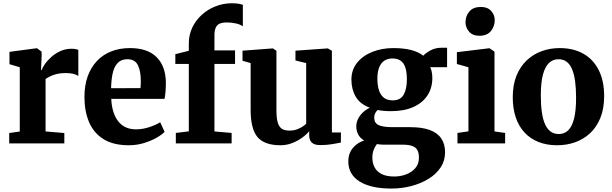

<svg xmlns="http://www.w3.org/2000/svg" viewBox="-20 -856 3653 1146"><path d="M35 0V-62L98 -71V-454.5L36.5 -473V-546.5L198 -568H201L228.5 -547.5V-524.5L225 -437H228.5Q233 -451.5 247.5 -472.8Q262 -494 285.5 -515.2Q309 -536.5 340 -550.8Q371 -565 407.5 -565Q421.5 -565 431.5 -563Q441.5 -561 447.5 -558.5V-402.5Q436.5 -410.5 418.2 -415.2Q400 -420 369 -420Q340 -420 317.2 -414Q294.5 -408 278.2 -399.8Q262 -391.5 252 -384.5V-71.5L364 -62V0Z M749 11Q655.5 11 597 -26Q538.5 -63 511.2 -128Q484 -193 484 -277.5Q484 -346.5 503.5 -400.5Q523 -454.5 558.8 -492.2Q594.5 -530 644.5 -549.5Q694.5 -569 756 -569Q859.5 -569 913.8 -515.8Q968 -462.5 970 -367Q970 -334 968 -309.2Q966 -284.5 962 -266H644Q646 -222.5 656.8 -188.8Q667.5 -155 686 -131.5Q704.5 -108 731 -96Q757.5 -84 792 -84Q832.5 -84 873 -97.8Q913.5 -111.5 936 -126.5L962.5 -69Q947 -52.5 914.2 -33.8Q881.5 -15 838.5 -2Q795.5 11 749 11ZM643 -329.5 818.5 -330Q819.5 -340 820 -350.8Q820.5 -361.5 820.5 -372Q820.5 -431.5 803 -467Q785.5 -502.5 740.5 -502.5Q720 -502.5 703 -494.8Q686 -487 672.8 -468.2Q659.5 -449.5 652 -415.8Q644.5 -382 643 -329.5Z M1029.5 0V-62.5L1107 -72V-474.5H1026.5V-532.5L1107 -553V-597Q1107 -647.5 1127.5 -691Q1148 -734.5 1184 -767.2Q1220 -800 1266.2 -818.2Q1312.5 -836.5 1364 -836.5Q1392 -836.5 1407.8 -833Q1423.5 -829.5 1429.5 -827.5V-698.5Q1415 -710 1389 -716Q1363 -722 1334.5 -722Q1307.5 -722 1291.2 -714.8Q1275 -707.5 1267.5 -690.5Q1260 -673.5 1260 -645.5V-555H1383V-474.5H1260V-71.5L1362.5 -62.5V0Z M1891 10Q1856.5 10 1841 -5Q1825.5 -20 1825.5 -48.5V-73Q1809.5 -53 1782.5 -33.5Q1755.5 -14 1722.5 -1.5Q1689.5 11 1655 11Q1558 11 1517 -37.8Q1476 -86.5 1476 -200V-479.5L1427.5 -493.5V-553.5L1607 -567H1608.5L1630 -553V-198Q1630 -153 1637.2 -126.5Q1644.5 -100 1661.2 -88.2Q1678 -76.5 1707.5 -76.5Q1732 -76.5 1751.5 -83.5Q1771 -90.5 1785 -99.8Q1799 -109 1807.5 -117.5V-479.5L1743.5 -495V-553.5L1934 -567H1937L1961 -553V-65.5H2015L2014.5 -5Q1996.5 -1.5 1964.5 4.2Q1932.5 10 1891 10Z M2316.5 269.5Q2255 269.5 2207.2 258.8Q2159.5 248 2126.5 227.5Q2093.5 207 2076.2 176.8Q2059 146.5 2059 107Q2059 75 2071.2 50.2Q2083.5 25.5 2105 8.5Q2126.5 -8.5 2153.5 -17.5Q2129 -32 2117.8 -53.8Q2106.5 -75.5 2106.5 -103Q2106.5 -124.5 2116.8 -145.5Q2127 -166.5 2145.2 -184.2Q2163.5 -202 2187.5 -213Q2128.5 -235 2103 -279.2Q2077.5 -323.5 2077.5 -381Q2077.5 -440 2112 -482.2Q2146.5 -524.5 2203.5 -546.8Q2260.5 -569 2327.5 -569Q2389.5 -569 2433.8 -557.5Q2478 -546 2506.5 -523.5Q2518.5 -538 2548.2 -554.5Q2578 -571 2613.5 -571H2648.5V-455H2548Q2552 -446.5 2554.8 -436.5Q2557.5 -426.5 2559 -415.5Q2560.5 -404.5 2560.5 -392.5Q2561 -332.5 2532 -287.5Q2503 -242.5 2447.8 -217.5Q2392.5 -192.5 2314 -192.5Q2291.5 -192.5 2271.5 -194.2Q2251.5 -196 2234 -199.5Q2224 -190 2218.8 -179Q2213.5 -168 2213.5 -153.5Q2213.5 -122.5 2238.8 -109.8Q2264 -97 2324 -97H2429Q2498 -97 2544 -80.5Q2590 -64 2613.2 -30.5Q2636.5 3 2636.5 53Q2636.5 103.5 2610 143.5Q2583.5 183.5 2537.8 211.5Q2492 239.5 2434.8 254.5Q2377.5 269.5 2316.5 269.5ZM2333.5 197.5Q2369.5 197.5 2403 185.2Q2436.5 173 2458.5 148Q2480.5 123 2480.5 85Q2480.5 57.5 2471.5 40.5Q2462.5 23.5 2441.2 15.5Q2420 7.5 2382.5 7.5H2271.5Q2260.5 7.5 2249.8 6.5Q2239 5.5 2229.5 4Q2218.5 18.5 2210.5 38.2Q2202.5 58 2202.5 84.5Q2202.5 119 2216.5 144.2Q2230.5 169.5 2259.2 183.5Q2288 197.5 2333.5 197.5ZM2324 -257Q2370.5 -257 2389.5 -291Q2408.5 -325 2408.5 -382.5Q2408.5 -426 2399.2 -453.5Q2390 -481 2371 -494Q2352 -507 2323 -507Q2293.5 -507 2273.5 -493.5Q2253.5 -480 2243 -453.2Q2232.5 -426.5 2232.5 -386.5Q2232.5 -346 2242 -317Q2251.5 -288 2271.5 -272.5Q2291.5 -257 2324 -257Z M2710.5 0V-62.5L2776 -72V-454.5L2707 -474V-544.5L2900 -568H2902L2931.5 -547.5V-71.5L2995 -62.5V0ZM2840.5 -642.5Q2800.5 -642.5 2779.5 -667.5Q2758.5 -692.5 2758.5 -722.5Q2758.5 -760.5 2781.5 -787.5Q2804.5 -814.5 2849.5 -814.5H2850.5Q2890.5 -814.5 2911.8 -790.5Q2933 -766.5 2933 -736.5Q2933 -698.5 2910 -670.5Q2887 -642.5 2841.5 -642.5Z M3040.5 -275Q3040.5 -349.5 3063 -404.8Q3085.5 -460 3124.8 -496.5Q3164 -533 3214.2 -551Q3264.5 -569 3319.5 -569Q3403.5 -569 3463 -534.8Q3522.5 -500.5 3554.2 -436.5Q3586 -372.5 3586 -283Q3586 -207 3563.2 -151.5Q3540.5 -96 3501.2 -60Q3462 -24 3411.8 -6.5Q3361.5 11 3306 11Q3243.5 11 3194.2 -8.5Q3145 -28 3110.8 -65Q3076.5 -102 3058.5 -155.2Q3040.5 -208.5 3040.5 -275ZM3315.5 -56Q3349.5 -56 3372.2 -78.8Q3395 -101.5 3406.8 -149.5Q3418.5 -197.5 3418.5 -271.5Q3418.5 -327 3412.8 -370Q3407 -413 3394.8 -442.5Q3382.5 -472 3362.5 -487.2Q3342.5 -502.5 3313.5 -502.5Q3279.5 -502.5 3256 -479.5Q3232.5 -456.5 3220.2 -409Q3208 -361.5 3208 -286.5Q3208 -230.5 3214 -187.5Q3220 -144.5 3233 -115.2Q3246 -86 3266.2 -71Q3286.5 -56 3315.5 -56Z"/></svg>

Font: Merriweather 20pt ExtraBold
Style: Regular
Weight: 800
Version: Version 2.100